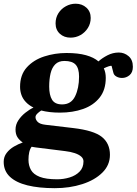

<svg xmlns="http://www.w3.org/2000/svg" viewBox="-21 -775 722 1014"><path d="M268.1 218.8Q184.6 218.8 124 203.9Q63.5 189 31 158.2Q-1.5 127.4 -1.5 79.6Q-1.5 53.2 13.9 33Q29.3 12.7 52.7 -1Q76.2 -14.6 99.1 -22.5Q80.6 -35.2 70.8 -51Q61 -66.9 61 -90.8Q61 -116.7 75.7 -139.2Q90.3 -161.6 112.3 -179.2Q134.3 -196.8 155.8 -207Q131.3 -219.2 115.5 -236.1Q99.6 -252.9 92.3 -273.4Q85 -293.9 85 -316.4Q85 -379.9 120.6 -419.2Q156.2 -458.5 212.4 -476.8Q268.6 -495.1 330.1 -495.1Q391.6 -495.1 433.3 -483.4Q475.1 -471.7 499 -450.7Q517.6 -467.8 546.1 -482.7Q574.7 -497.6 606.4 -497.6Q635.7 -497.6 658.2 -478.3Q680.7 -459 680.7 -422.4Q680.7 -392.6 663.1 -377.9Q645.5 -363.3 623.5 -363.3Q607.4 -363.3 594.5 -370.4Q581.5 -377.4 578.1 -389.6Q575.7 -398.9 573.2 -408.2Q570.8 -417.5 568.4 -426.8Q564.9 -428.7 553 -424.8Q541 -420.9 527.3 -414.1Q532.7 -402.3 535.2 -389.9Q537.6 -377.4 537.6 -363.8Q537.6 -300.3 505.1 -259.5Q472.7 -218.8 418 -199.5Q363.3 -180.2 295.4 -180.2Q266.6 -180.2 241.9 -183.1Q217.3 -186 196.8 -191.4Q185.1 -184.1 175.8 -174.8Q166.5 -165.5 166.5 -156.2Q166.5 -143.1 178 -131.3Q189.5 -119.6 217.8 -116.2L366.7 -98.6Q474.6 -85.9 517.1 -51.8Q559.6 -17.6 559.6 42.5Q559.6 97.2 519.5 136.7Q479.5 176.3 413.3 197.5Q347.2 218.8 268.1 218.8ZM307.1 -223.6Q355 -223.6 375.7 -266.6Q396.5 -309.6 396.5 -370.1Q396.5 -413.6 378.7 -433.3Q360.8 -453.1 319.3 -453.1Q288.6 -453.1 271 -435.5Q253.4 -418 246.1 -387.5Q238.8 -356.9 238.8 -317.9Q238.8 -272.9 253.9 -248.3Q269 -223.6 307.1 -223.6ZM280.8 171.9Q314.9 171.9 346.9 162.1Q378.9 152.3 399.4 131.3Q419.9 110.4 419.9 77.1Q419.9 62.5 407.7 51.8Q395.5 41 373.8 33.7Q352.1 26.4 322.3 22.9L169.9 3.9Q163.6 2.9 157.5 2Q151.4 1 146 0Q137.2 11.7 133.3 29.3Q129.4 46.9 129.4 68.8Q129.4 99.1 142.6 122.6Q155.8 146 188.7 158.9Q221.7 171.9 280.8 171.9ZM351.6 -576.2Q317.4 -576.2 294.9 -596.9Q272.5 -617.7 272.5 -651.4Q272.5 -681.6 287.4 -705.1Q302.2 -728.5 326.7 -741.9Q351.1 -755.4 378.4 -755.4Q412.6 -755.4 435.3 -734.6Q458 -713.9 458 -680.2Q458 -650.9 443.1 -627.2Q428.2 -603.5 404.1 -589.8Q379.9 -576.2 351.6 -576.2Z"/></svg>

Font: Gelasio
Style: Bold Italic
Weight: 700
Italic angle: -8.5°
Designer: Eben Sorkin
Foundry: Eben Sorkin
Version: Version 1.008